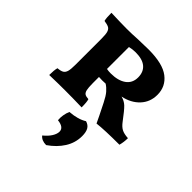

<svg xmlns="http://www.w3.org/2000/svg" viewBox="-214 -654 1102 1102"><g transform="rotate(45 337.5 -103.0)"><path d="M638 -61Q638 -30 630 0Q509 0 451 7Q437 -24 395 -107Q377 -143 361 -161.5Q345 -180 326 -192L299 -191L272 -192V-143Q272 -106 276 -89Q280 -72 289.5 -66Q299 -60 319 -59Q325 -42 325 2Q257 0 188 0Q134 0 62 2Q62 -38 68 -59Q93 -61 105 -68Q117 -75 122 -92Q127 -109 127 -146V-357Q127 -393 122 -409Q117 -425 105.5 -431.5Q94 -438 67 -442Q62 -461 62 -503Q149 -500 188 -500Q231 -500 277 -503Q335 -505 362 -505Q477 -505 529.5 -464.5Q582 -424 582 -357Q582 -298 544 -257.5Q506 -217 443 -204Q471 -197 490 -179Q509 -161 550 -106Q567 -83 585.5 -73Q604 -63 638 -61ZM433 -349Q433 -393 405 -417Q377 -441 321 -441Q296 -441 272 -435V-257Q287 -254 305 -254Q364 -254 398.5 -278.5Q433 -303 433 -349ZM444 116Q444 171 414.5 217.5Q385 264 334 299Q297 299 279 276Q306 254 320 231.5Q334 209 334 190Q334 156 281 150Q279 131 282.5 109.5Q286 88 294 70Q360 65 399 40Q423 47 433.5 65.5Q444 84 444 116Z"/></g></svg>

Font: Vollkorn SC
Style: Bold
Weight: 700
Designer: Friedrich Althausen
Foundry: Friedrich Althausen
Version: Version 4.015